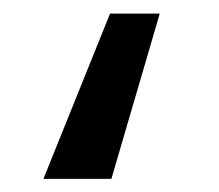

<svg xmlns="http://www.w3.org/2000/svg" viewBox="-20 -157 328 287"><path d="M146.5 110.4H44.9L144.5 -136.7H218.8Z"/></svg>

Font: Mgen+ 1c regular
Style: Regular
Weight: 400
Designer: [Source Han Sans]
Ryoko NISHIZUKA  (kana & ideographs); Paul D. Hunt (Latin, Greek & Cyrillic); Wenlong ZHANG  (bopomofo
Version: Version 1.059.20150602